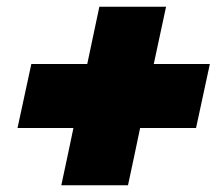

<svg xmlns="http://www.w3.org/2000/svg" viewBox="-20 -594 650 570"><path d="M162 -44Q171.5 -89 180.8 -132Q190 -175 198 -214H32L73 -404H239Q247.5 -444 256.5 -486.8Q265.5 -529.5 275 -574H473Q454 -484 436.5 -404H603L562 -214H396Q388 -175 378.8 -132Q369.5 -89 360 -44Z"/></svg>

Font: Commissioner Black
Style: Italic
Weight: 900
Italic angle: -12°
Designer: Kostas Bartsokas
Foundry: Kostas Bartsokas
Version: Version 1.000; ttfautohint (v1.8.3)